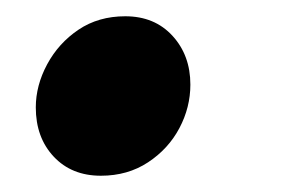

<svg xmlns="http://www.w3.org/2000/svg" viewBox="-20 -514 350 236"><path d="M104 -298Q68 -298 46 -321.5Q24 -345 24 -382Q24 -409 38 -435Q52 -461 76.5 -477.5Q101 -494 134 -494Q170 -494 192 -470Q214 -446 214 -410Q214 -382 200.5 -356.5Q187 -331 162 -314.5Q137 -298 104 -298Z"/></svg>

Font: Source Sans 3 Black
Style: Italic
Weight: 900
Italic angle: -11°
Designer: Paul D. Hunt
Foundry: Adobe
Version: Version 3.052;hotconv 1.1.0;makeotfexe 2.6.0